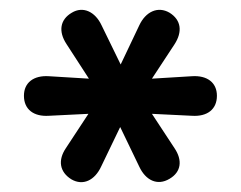

<svg xmlns="http://www.w3.org/2000/svg" viewBox="-20 -725 493 393"><path d="M126 -358C150 -344 174 -356 187 -384L226 -465L265 -384C278 -356 302 -344 327 -359C351 -373 354 -397 337 -422L291 -492L373 -488C404 -486 424 -501 424 -529C424 -556 404 -571 373 -569L291 -564L337 -634C354 -660 351 -684 327 -699C303 -713 278 -701 265 -673L227 -593L188 -673C175 -701 150 -713 127 -699C103 -685 99 -661 116 -635L162 -564L80 -569C49 -571 29 -556 29 -529C29 -501 49 -486 80 -488L161 -492L115 -422C98 -397 102 -373 126 -358Z"/></svg>

Font: SN Pro SemiBold
Style: Regular
Weight: 600
Designer: Tobias Whetton
Foundry: Supernotes
Version: Version 1.003;Glyphs 3.3 (3324)